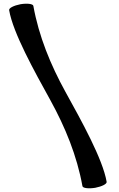

<svg xmlns="http://www.w3.org/2000/svg" viewBox="-20 -844 651 1048"><path d="M30 -788C51 -665 167 -456 255 -297C336 -150 400 6 430 172C432 183 463 187 500 181C536 174 565 160 562 148C541 25 425 -184 337 -343C256 -490 192 -646 162 -812C160 -823 129 -827 92 -821C56 -814 27 -800 30 -788Z"/></svg>

Font: Nupuram Expanded Bold
Style: Regular
Weight: 700
Width: 7
Designer: Santhosh Thottingal (santhosh.thottingal@gmail.com)
Foundry: SMC
Version: Version 1.000